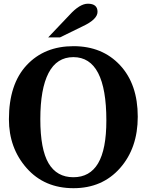

<svg xmlns="http://www.w3.org/2000/svg" viewBox="-20 -988 787 1018"><path d="M369.6 9.8Q215.3 9.8 121.3 -96.7Q27.3 -203.1 27.3 -355.5Q27.3 -541.5 121.3 -642.3Q215.3 -743.2 369.6 -743.2Q522.5 -743.2 616.5 -642.3Q710.4 -541.5 710.4 -369.1Q710.4 -203.1 616.5 -96.7Q522.5 9.8 369.6 9.8ZM369.1 -48.3Q456.5 -48.3 500.2 -122.3Q543.9 -196.3 543.9 -349.1Q543.9 -517.1 500.2 -601.1Q456.5 -685.1 369.1 -685.1Q281.2 -685.1 237.5 -601.1Q193.8 -517.1 193.8 -356.4Q193.8 -196.3 237.5 -122.3Q281.2 -48.3 369.1 -48.3ZM297.9 -789.6H235.4L348.6 -908.7Q402.8 -968.3 445.8 -968.3Q497.1 -968.3 497.1 -925.3Q497.1 -885.3 418.5 -848.6Z"/></svg>

Font: Munson
Style: Bold
Weight: 700
Designer: Paul James MIller
Foundry: High-Logic / Made with FontCreator
Version: Version 2.10;May 5, 2019;FontCreator 11.5.0.2430 64-bit